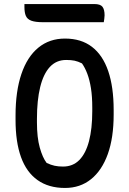

<svg xmlns="http://www.w3.org/2000/svg" viewBox="-20 -911 640 951"><path d="M302 -720Q382 -720 435.5 -679Q489 -638 516 -559Q543 -480 543 -366V-344Q543 -229 514 -148Q485 -67 431 -23.5Q377 20 302 20Q221 20 166 -19Q111 -58 84 -133Q57 -208 57 -317V-339Q57 -459 86 -544.5Q115 -630 170 -675Q225 -720 302 -720ZM163 -305Q163 -230 177 -180Q191 -130 211 -104Q232 -94 250.5 -90Q269 -86 292 -86Q341 -86 373 -118.5Q405 -151 421 -212.5Q437 -274 437 -360V-378Q437 -433 430.5 -474Q424 -515 412.5 -545.5Q401 -576 386 -597Q366 -607 349 -610.5Q332 -614 308 -614Q259 -614 227 -579.5Q195 -545 179 -479.5Q163 -414 163 -322ZM101 -891H447Q477 -891 487.5 -877.5Q498 -864 498 -835Q498 -827 496.5 -817.5Q495 -808 494 -801H193Q155 -801 135 -808.5Q115 -816 108 -832.5Q101 -849 101 -876Q101 -879 101 -883.5Q101 -888 101 -891Z"/></svg>

Font: Recursive Monospace Casual Medium
Style: Regular
Weight: 500
Version: Version 1.047